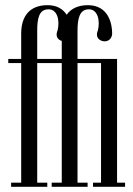

<svg xmlns="http://www.w3.org/2000/svg" viewBox="-20 -723 516 743"><path d="M124 -604C124 -652 131 -687 168 -687C202 -687 212 -644 203 -606C195 -587 200 -574 213 -567C215 -566 217 -565 219 -565V-495H124ZM23 0H163V-16H124V-479H219V-16H180V0H319V-16H280V-479H371V-16H340V0H464V-16H433V-495H280V-604C280 -652 288 -687 324 -687C358 -687 368 -644 359 -606C351 -587 356 -574 369 -567C390 -556 414 -568 414 -594C414 -629 401 -703 320 -703C283 -703 255 -690 238 -666C224 -687 202 -703 164 -703C98 -703 62 -664 62 -593V-495H12V-479H62V-16H23Z"/></svg>

Font: Emberly
Style: Regular
Weight: 400
Designer: Rajesh Rajput
Foundry: Rajesh Rajput
Version: Version 1.000